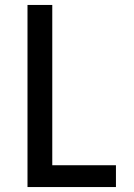

<svg xmlns="http://www.w3.org/2000/svg" viewBox="-20 -755 540 775"><path d="M91 0V-735H191V-88H448V0Z"/></svg>

Font: iosevka_custom_sans_ss08 SmBd
Style: Regular
Weight: 600
Designer: Belleve Invis
Foundry: Belleve Invis
Version: Version 10.3.0; ttfautohint (v1.8.3)